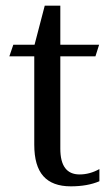

<svg xmlns="http://www.w3.org/2000/svg" viewBox="-20 -648 397 678"><path d="M101 -137V-449H13L27 -490H102L138 -628H193V-490H330L317 -449H193V-123Q193 -32 261 -32Q297 -32 331 -51V-8Q289 10 230 10Q165 10 133 -26Q101 -62 101 -137Z"/></svg>

Font: Fahkwang
Style: Regular
Weight: 400
Version: Version 1.000; ttfautohint (v1.6)